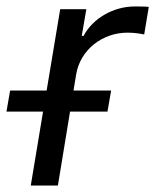

<svg xmlns="http://www.w3.org/2000/svg" viewBox="-64 -574 480 594"><path d="M31.2 0H115.1L152.7 -228.7H268.5L279.8 -294H163.4L171.9 -345.2C184.7 -419 251.4 -473 331 -473C353.7 -473 376.4 -468.8 382.1 -467.3L396.3 -552.6C386.4 -554 365.1 -554 352.3 -554C286.9 -554 223 -517 194.6 -463.1H188.9L203.1 -545.5H122.2L80.3 -294H-32.7L-44 -228.7H69.2Z"/></svg>

Font: Magic Ui Pro
Style: Italic
Weight: 400
Italic angle: -9.39999°
Designer: Stefan Endress, Andreas Faust
Version: Version 1.000;FEAKit 1.0